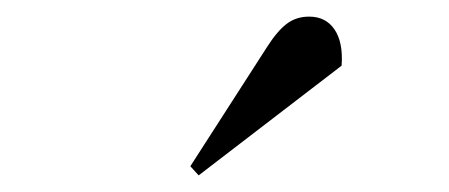

<svg xmlns="http://www.w3.org/2000/svg" viewBox="-20 -791 540 231"><path d="M301 -734Q313 -753 324.5 -762Q336 -771 352 -771Q372 -771 382.5 -755.5Q393 -740 391 -712L219 -580L209 -591Z"/></svg>

Font: Literata 72pt
Style: Italic
Weight: 400
Italic angle: -2°
Designer: Latin by Veronika Burian and Jose Scaglione. Greek by Irene Vlachou. Cyrillic by Vera Evstafieva
Foundry: TypeTogether
Version: Version 3.002